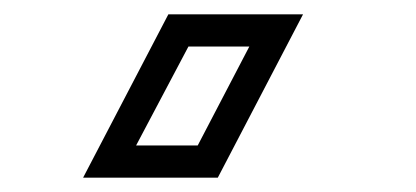

<svg xmlns="http://www.w3.org/2000/svg" viewBox="-20 -65 581 268"><path d="M403 -45 284 183H96L215 -45ZM256 138 328 0H243L170 138Z"/></svg>

Font: Geostar
Style: Regular
Weight: 400
Designer: Joe Prince
Foundry: Joe Prince
Version: Version 1.002